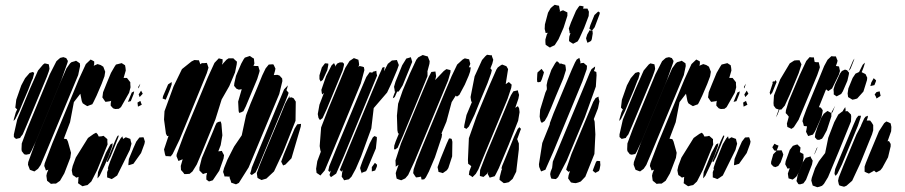

<svg xmlns="http://www.w3.org/2000/svg" viewBox="-20 -760 3785 803"><path d="M237 -427 130 -169 111 -128 104 -116 89 -113 81 -115 71 -128 70 -136 71 -160 94 -222 188 -449 216 -504 226 -513 232 -518 245 -521 257 -517 264 -505 262 -497ZM274 -100 249 -35 231 -4 214 8H202L193 9L186 3L177 -4L176 -10L174 -25L176 -35L182 -50H181L172 -47L169 -56L165 -66L167 -77L199 -161L310 -429L339 -492L359 -511L367 -507L374 -503V-492L372 -485L388 -492L401 -488L412 -481L420 -460L417 -441L405 -409L384 -360L371 -333L366 -324L355 -320L345 -316L335 -322L326 -328L322 -337L316 -368L289 -333L273 -249L247 -180L259 -178L264 -168L277 -121ZM307 -446 173 -124 150 -70 139 -54 124 -43 118 -45 105 -50 102 -58 97 -71 98 -82 126 -159 228 -405 258 -474 273 -495 279 -500 293 -504 298 -506 307 -500 314 -495 315 -484ZM520 -372 486 -312 477 -305 462 -304 453 -307 443 -318V-327L445 -339L442 -337L429 -335L421 -334L416 -341L408 -353L409 -358L411 -374L425 -409L444 -455L459 -481L465 -490L489 -496L503 -487L505 -476L506 -465L497 -434H500H511L518 -425L525 -416V-408L526 -395ZM176 -439 91 -235 75 -198 67 -188 62 -179 64 -183 47 -179 38 -187V-198L52 -260L105 -388L139 -465L160 -490L167 -495L176 -493L184 -491L186 -480L187 -472L184 -461ZM98 -384 75 -330 61 -296 44 -262 37 -254 38 -262 46 -290 52 -303 50 -304 44 -310 45 -318 48 -343 69 -403 85 -433 104 -455 117 -459 123 -455 122 -450 117 -431 114 -425 113 -423ZM562 -403 567 -410 564 -402 560 -390 558 -396ZM560 -365 570 -381 577 -368 564 -354ZM515 -334 531 -373 541 -378 539 -367 527 -337ZM567 -338 571 -327 573 -322 557 -314 555 -331ZM421 -134 386 -48 362 -1 346 14 336 16 325 19 316 13 306 6 307 1 308 -17 309 -20H308L299 -17L293 -22L284 -28L282 -37L280 -48L284 -66L297 -101L348 -183L372 -200L382 -205L388 -199L393 -189L405 -190L413 -192L421 -185L429 -178V-167L430 -156ZM465 -161 451 -126 442 -104 431 -83 426 -84 433 -101 461 -170 470 -189 475 -195 476 -189ZM523 -133 470 -26 454 -15 447 -11 437 -15 428 -18V-24V-40L433 -53L431 -55L433 -63L441 -86L470 -157L485 -182L492 -190L493 -185L495 -179L506 -186L517 -182L525 -179L527 -170L530 -159ZM570 -120 538 -75 522 -70 517 -69V-75L519 -95L538 -141L550 -168L563 -185L580 -186L582 -181L586 -168L584 -158ZM434 -106 418 -69 397 -25 388 -14V-19L390 -40L423 -121L442 -156L451 -161L450 -150Z M1056 -430 1008 -315 998 -295 988 -290 980 -288 978 -296 976 -335 991 -387 979 -385 969 -389 959 -401 960 -412 967 -443 989 -494 999 -512 1004 -519 1019 -524 1025 -526 1035 -519 1042 -515 1043 -504 1044 -494 1040 -485 1048 -484H1060L1063 -474L1066 -464L1064 -456ZM963 -457 939 -400 907 -344 881 -261 823 -119 803 -72 785 -43 773 -33 759 -32H751L746 -39L737 -49L736 -66L744 -94L732 -89L726 -87L723 -95L718 -107L719 -115L748 -193L849 -436L877 -497L895 -516L903 -514L911 -512V-500L908 -489L927 -510L936 -516H947H956L962 -510L971 -502L970 -491ZM845 -454 731 -176 702 -116 694 -106 679 -107H673L670 -115L666 -135L685 -192L679 -191L674 -201L666 -260L668 -295L706 -399L741 -471L781 -503L793 -509L807 -508H812L814 -502L818 -491L824 -496H834L845 -497L848 -489L852 -477ZM1148 -367 1020 -60 979 5 967 11 953 6 947 4 945 -4 940 -17 942 -23 941 -21 927 -22H919L917 -30L913 -41L917 -57L931 -92L959 -147L991 -194L1009 -278L1028 -327L1057 -396L1077 -445L1091 -474L1104 -490L1118 -491H1123L1126 -486L1132 -473L1130 -463L1125 -446L1140 -447L1149 -444L1160 -432L1161 -421ZM683 -407 698 -417V-407L692 -389L681 -362L673 -343L668 -345L660 -348L662 -358ZM1173 -334 1075 -98 1059 -59 1049 -39 1033 -28 1026 -33 1030 -46 1031 -50 1033 -59 1059 -123 1137 -312 1168 -386 1184 -403 1181 -391 1178 -383 1182 -378 1187 -372 1184 -362ZM1216 -255 1164 -124 1126 -43 1094 -13 1080 -9 1074 -7 1064 -12 1057 -16 1056 -22 1054 -36 1064 -64 1084 -113 1151 -273 1173 -327 1182 -344 1186 -350V-351L1187 -352L1193 -359L1190 -351L1199 -353L1208 -349L1217 -335ZM897 -46 870 -6 854 -1 843 -9V-24L846 -37L837 -35L829 -32L819 -42L814 -47V-59L824 -99L871 -211L881 -236L886 -246L893 -250L903 -252L906 -242L910 -194L903 -153L893 -127L902 -128L908 -129L910 -124L917 -111L915 -97ZM1238 -231 1199 -98 1174 -72 1164 -68 1156 -84 1159 -92 1167 -114 1212 -222 1223 -240 1239 -242Z M2019 -412 1986 -333 1965 -281 1941 -231 1931 -221 1921 -226 1922 -237 1931 -279 1954 -334 1951 -335 1950 -341 1948 -354 1965 -441 1996 -509 2010 -525 2017 -531 2031 -529H2037L2038 -523L2043 -510L2039 -494L2031 -474L2037 -467L2034 -454ZM1755 -410 1666 -194 1643 -142 1633 -135 1628 -136 1629 -151 1635 -169 1649 -203 1645 -201 1642 -215 1640 -276 1645 -326 1664 -381 1694 -452 1721 -510 1729 -520 1748 -530 1761 -526 1769 -524 1771 -519 1777 -504 1776 -493 1768 -463 1767 -461H1768V-453V-442ZM1691 -469 1664 -403 1652 -384 1647 -377H1641L1631 -354L1623 -349L1624 -354L1630 -370L1633 -377H1631L1630 -386L1628 -397L1634 -418L1662 -487L1675 -508L1679 -515L1693 -519L1698 -521L1700 -515L1704 -501L1701 -494ZM1489 -411 1368 -118 1338 -47 1320 -26 1313 -31 1304 -37 1302 -54 1307 -86 1322 -126V-125L1320 -131L1317 -149L1323 -227L1352 -302L1401 -420L1424 -476L1442 -505L1460 -517L1471 -513L1479 -510L1481 -498L1482 -489L1479 -480L1484 -484L1497 -481L1502 -479L1504 -467ZM1827 -186 1799 -102 1774 -43 1761 -18 1754 -10 1743 -9 1741 -20V-22L1740 -21L1729 -19L1720 -18L1715 -25L1708 -36L1710 -52L1722 -87L1745 -144L1839 -371L1869 -442L1892 -490L1915 -511L1924 -516L1937 -513L1942 -512L1944 -504L1947 -493L1943 -483L1941 -479L1949 -478L1948 -472L1946 -460L1940 -443L1924 -406L1901 -363L1891 -356L1886 -360L1869 -333L1847 -251L1826 -201L1829 -200ZM1641 -468 1616 -409 1599 -373 1543 -308 1533 -223 1490 -105 1468 -54 1450 -21 1439 -10 1428 -8 1419 -6 1415 -13 1409 -21 1411 -39 1415 -50 1414 -49 1410 -42 1401 -49 1409 -69 1441 -147 1536 -376 1566 -447 1576 -469 1579 -477 1588 -480V-475L1586 -462L1602 -493L1613 -502L1619 -507L1630 -508L1640 -509L1643 -501L1648 -488ZM1413 -465 1347 -305 1329 -266 1318 -258 1312 -267 1309 -283 1316 -322 1335 -372 1328 -365 1326 -370 1324 -384 1344 -442 1367 -487 1377 -496 1382 -486 1381 -481 1390 -494 1401 -499H1413L1419 -493L1418 -485ZM1349 -467 1330 -426 1321 -419 1316 -429V-445L1326 -478L1339 -495H1344L1353 -494V-488ZM2103 -347 2000 -99 1981 -52 1970 -33 1956 -19 1950 -24 1941 -29 1943 -44 1951 -65 1945 -70 1938 -75 1937 -91 1941 -182 1973 -273 2024 -396 2056 -469 2062 -478 2073 -486 2080 -490 2088 -487 2098 -483 2105 -471 2095 -408 2108 -417 2120 -406 2118 -392ZM1854 -423 1714 -86 1687 -28 1675 -14 1658 -6 1646 -10 1639 -13 1637 -22 1635 -36 1638 -46 1647 -71 1635 -63V-68L1634 -89L1657 -160L1748 -379L1773 -438L1784 -459L1801 -461L1802 -455L1804 -441L1800 -425L1798 -423L1836 -463L1847 -471L1859 -468L1864 -467V-458ZM1546 -417 1418 -107 1386 -34 1364 -19 1358 -28 1362 -41 1364 -47 1359 -41 1353 -46 1354 -51 1357 -65 1368 -92 1387 -139 1486 -377 1512 -438 1526 -458 1532 -457 1537 -456 1540 -460 1548 -462 1554 -464 1555 -453 1557 -444ZM2147 -255 2108 -156 2066 -56 2054 -32 2049 -23 2028 -17 2020 -32 2022 -42 2018 -34 2008 -25 2002 -20 1987 -24V-30L1988 -49L2013 -114L2093 -305L2108 -342L2117 -362L2127 -378L2140 -381L2146 -382L2147 -376L2151 -363L2148 -347L2135 -309L2146 -316L2151 -307L2153 -291ZM2150 -136 2139 -42 2124 -12 2108 2 2095 5 2087 6 2078 -1 2069 -8 2070 -19 2077 -47 2080 -54 2077 -55 2080 -66 2090 -90 2130 -188 2145 -220 2152 -228 2159 -221 2155 -211 2145 -183 2142 -177H2144L2146 -170L2150 -160ZM1552 -139 1515 -51 1511 -44 1497 -39 1495 -38 1492 -32 1494 -38 1492 -37 1490 -43 1486 -57 1489 -67 1497 -89 1526 -160 1539 -185 1546 -191 1556 -187V-177ZM1871 -106 1855 -57 1849 -48 1832 -36 1822 -39 1814 -41 1813 -47 1810 -61 1814 -72 1822 -95 1848 -159 1858 -181H1863L1869 -179L1872 -167ZM1535 -43V-61L1548 -79L1557 -71L1556 -63L1549 -47Z M2337 -644 2316 -596 2300 -571 2285 -564 2280 -561 2269 -568 2262 -573 2261 -584V-595L2267 -616L2271 -623L2262 -622L2261 -627L2258 -639L2259 -658L2272 -707L2283 -726L2291 -733L2300 -740L2308 -738L2318 -736L2320 -724L2322 -715L2321 -711L2329 -715L2335 -717L2345 -712L2353 -708V-694ZM2423 -643 2403 -599 2396 -587 2377 -577 2367 -583 2360 -588V-594L2361 -607L2366 -622L2362 -621V-627L2359 -641L2368 -666L2389 -715L2399 -730L2404 -736L2413 -735L2421 -733L2419 -725L2418 -724H2425H2437L2443 -711L2442 -693ZM2436 -616 2443 -628 2445 -633 2455 -632 2445 -640 2446 -645 2449 -655 2466 -697 2482 -712 2489 -707 2487 -699 2467 -646 2456 -632 2458 -631 2459 -620 2455 -596 2452 -589 2447 -586 2437 -581 2434 -589 2431 -600ZM2416 -420 2294 -125 2264 -57 2261 -50 2243 -43 2240 -50 2235 -62 2234 -73 2248 -162 2279 -239 2280 -246 2295 -286 2371 -468 2385 -499 2392 -511 2403 -518 2405 -511 2408 -500 2406 -495 2412 -496 2421 -497 2429 -490 2435 -485 2434 -471ZM2336 -432 2304 -356 2284 -307 2269 -273 2258 -254 2246 -246 2241 -253 2237 -272 2239 -301 2261 -373 2267 -386V-392L2266 -404L2270 -423L2286 -468L2302 -496L2309 -504L2314 -501L2321 -494V-491L2325 -495L2333 -492L2344 -489L2346 -478L2347 -467ZM2472 -398 2426 -270 2350 -88 2314 -19 2305 -11 2294 -12 2286 -13 2283 -21 2281 -32 2283 -42 2290 -60 2289 -59 2290 -65 2292 -84 2323 -158 2429 -413 2447 -457 2454 -471 2469 -482 2468 -473 2464 -463 2474 -459 2475 -446ZM2245 -472 2255 -458 2253 -450 2246 -428 2241 -418 2233 -416 2227 -417 2226 -428 2227 -449 2228 -457ZM2470 -198 2466 -116 2428 -21 2409 -1 2399 3 2388 6 2378 5 2368 3 2361 -7 2356 -14 2358 -27 2364 -45 2358 -41 2348 -50 2350 -58 2370 -116 2449 -305 2461 -334 2471 -350 2483 -356 2484 -348 2487 -336 2481 -307 2463 -261H2464L2467 -251ZM2470 -37 2459 -46 2462 -55 2472 -81 2476 -87H2481L2490 -86V-81L2491 -70L2488 -53L2485 -45Z M2770 -427 2663 -169 2644 -128 2637 -116 2622 -113 2614 -115 2604 -128 2603 -136 2604 -160 2627 -222 2721 -449 2749 -504 2759 -513 2765 -518 2778 -521 2790 -517 2797 -505 2795 -497ZM2807 -100 2782 -35 2764 -4 2747 8H2735L2726 9L2719 3L2710 -4L2709 -10L2707 -25L2709 -35L2715 -50H2714L2705 -47L2702 -56L2698 -66L2700 -77L2732 -161L2843 -429L2872 -492L2892 -511L2900 -507L2907 -503V-492L2905 -485L2921 -492L2934 -488L2945 -481L2953 -460L2950 -441L2938 -409L2917 -360L2904 -333L2899 -324L2888 -320L2878 -316L2868 -322L2859 -328L2855 -337L2849 -368L2822 -333L2806 -249L2780 -180L2792 -178L2797 -168L2810 -121ZM2840 -446 2706 -124 2683 -70 2672 -54 2657 -43 2651 -45 2638 -50 2635 -58 2630 -71 2631 -82 2659 -159 2761 -405 2791 -474 2806 -495 2812 -500 2826 -504 2831 -506 2840 -500 2847 -495 2848 -484ZM3053 -372 3019 -312 3010 -305 2995 -304 2986 -307 2976 -318V-327L2978 -339L2975 -337L2962 -335L2954 -334L2949 -341L2941 -353L2942 -358L2944 -374L2958 -409L2977 -455L2992 -481L2998 -490L3022 -496L3036 -487L3038 -476L3039 -465L3030 -434H3033H3044L3051 -425L3058 -416V-408L3059 -395ZM2709 -439 2624 -235 2608 -198 2600 -188 2595 -179 2597 -183 2580 -179 2571 -187V-198L2585 -260L2638 -388L2672 -465L2693 -490L2700 -495L2709 -493L2717 -491L2719 -480L2720 -472L2717 -461ZM2631 -384 2608 -330 2594 -296 2577 -262 2570 -254 2571 -262 2579 -290 2585 -303 2583 -304 2577 -310 2578 -318 2581 -343 2602 -403 2618 -433 2637 -455 2650 -459 2656 -455 2655 -450 2650 -431 2647 -425 2646 -423ZM3095 -403 3100 -410 3097 -402 3093 -390 3091 -396ZM3093 -365 3103 -381 3110 -368 3097 -354ZM3048 -334 3064 -373 3074 -378 3072 -367 3060 -337ZM3100 -338 3104 -327 3106 -322 3090 -314 3088 -331ZM2954 -134 2919 -48 2895 -1 2879 14 2869 16 2858 19 2849 13 2839 6 2840 1 2841 -17 2842 -20H2841L2832 -17L2826 -22L2817 -28L2815 -37L2813 -48L2817 -66L2830 -101L2881 -183L2905 -200L2915 -205L2921 -199L2926 -189L2938 -190L2946 -192L2954 -185L2962 -178V-167L2963 -156ZM2998 -161 2984 -126 2975 -104 2964 -83 2959 -84 2966 -101 2994 -170 3003 -189 3008 -195 3009 -189ZM3056 -133 3003 -26 2987 -15 2980 -11 2970 -15 2961 -18V-24V-40L2966 -53L2964 -55L2966 -63L2974 -86L3003 -157L3018 -182L3025 -190L3026 -185L3028 -179L3039 -186L3050 -182L3058 -179L3060 -170L3063 -159ZM3103 -120 3071 -75 3055 -70 3050 -69V-75L3052 -95L3071 -141L3083 -168L3096 -185L3113 -186L3115 -181L3119 -168L3117 -158ZM2967 -106 2951 -69 2930 -25 2921 -14V-19L2923 -40L2956 -121L2975 -156L2984 -161L2983 -150Z M3416 -272 3389 -211 3380 -197 3373 -195 3360 -191 3356 -199 3351 -209 3352 -214 3355 -230V-231L3353 -232L3342 -233L3339 -245L3336 -253L3339 -266L3353 -304L3409 -440L3427 -484L3441 -510L3457 -525L3468 -524H3476L3479 -516L3483 -506L3481 -498L3476 -484L3483 -483L3489 -482L3490 -477L3493 -463L3488 -447L3460 -390L3444 -379L3437 -385L3435 -386L3433 -382L3405 -312L3413 -310L3421 -299L3420 -291ZM3398 -446 3320 -259 3300 -228 3290 -221 3280 -226 3273 -229 3271 -243 3279 -272 3272 -281 3266 -287 3267 -299 3279 -338 3324 -445 3352 -505 3366 -521 3375 -520H3384L3385 -512L3387 -502V-501L3393 -500H3404L3407 -488L3409 -479L3407 -472ZM3529 -463 3547 -505 3553 -515 3552 -510 3547 -497 3537 -472ZM3320 -453 3283 -364 3262 -318 3248 -302H3240L3232 -281L3225 -269L3228 -277L3237 -302L3225 -306L3216 -318L3215 -329L3217 -361L3243 -428L3283 -495L3302 -507L3313 -508H3324L3326 -503L3332 -491L3329 -481ZM3591 -377 3565 -348 3555 -345 3545 -343 3537 -348 3527 -354 3525 -369 3528 -390 3546 -434 3558 -452 3569 -457 3573 -459 3588 -489 3597 -498 3596 -492 3592 -479 3587 -466 3584 -459V-458L3600 -450L3607 -435L3606 -425ZM3524 -422 3505 -378 3498 -367 3479 -357 3467 -365V-374L3466 -386L3472 -406L3493 -452L3501 -463L3514 -469L3523 -466L3531 -456L3530 -448ZM3624 -415 3634 -433 3644 -424 3643 -419 3637 -404 3620 -400ZM3199 -373 3212 -413 3210 -417 3218 -421 3216 -416 3224 -425 3228 -417 3223 -405 3210 -373 3202 -363ZM3646 -375 3659 -378 3660 -373 3663 -359 3646 -348 3643 -356 3638 -365ZM3438 -215 3424 -189 3418 -180 3406 -175 3397 -176 3388 -186 3390 -202 3399 -229 3414 -266 3425 -284 3434 -291 3441 -296 3450 -291 3457 -287 3459 -293 3473 -318 3470 -311 3462 -291 3457 -286V-273ZM3539 -252 3489 -129 3443 -19 3426 9 3418 17 3407 21 3398 23 3390 20 3379 16 3375 2 3373 -5 3375 -16 3389 -57 3405 -86 3431 -120 3444 -184 3469 -249 3486 -281 3503 -294H3504L3507 -300L3515 -312L3517 -299L3515 -295H3517H3525L3531 -289L3539 -281L3540 -273ZM3627 -198 3578 -77 3544 -4 3520 17 3510 21 3495 17 3490 15 3488 10 3485 -4 3488 -18 3507 -66 3562 -198 3580 -232 3583 -240 3594 -264 3600 -272 3610 -276 3609 -268 3605 -256H3608H3619L3626 -247L3632 -237V-229V-215ZM3568 -234 3501 -72 3482 -33 3479 -30 3477 -26V-28L3473 -25L3470 -35L3473 -53L3486 -85L3550 -239L3562 -266L3570 -276H3581L3579 -267ZM3694 -102 3670 -58 3662 -48 3649 -41 3644 -39 3635 -47 3634 -45 3614 -34 3604 -38 3596 -42V-48V-63L3601 -78L3616 -115L3656 -211L3678 -245L3687 -252L3695 -249L3705 -244L3708 -229L3707 -211L3692 -169L3698 -170L3705 -158V-148ZM3245 -81 3235 -66 3223 -61 3214 -64 3205 -74V-83L3214 -115L3228 -129L3218 -131L3210 -144L3219 -159L3228 -154L3236 -151L3234 -145L3230 -135L3228 -130L3229 -131H3243L3248 -132L3251 -127L3256 -114L3254 -106ZM3320 -38 3311 -22 3302 -14 3295 -9 3288 -11 3278 -14 3277 -20 3275 -34 3280 -49 3283 -56 3273 -55 3271 -60 3264 -73 3266 -86 3283 -133 3296 -150 3307 -154 3315 -156 3322 -149 3328 -143 3326 -127 3325 -124 3332 -120 3340 -116 3341 -101 3337 -80ZM3386 -113 3387 -119 3395 -139 3399 -146 3397 -138ZM3351 -8 3340 7 3326 11 3319 10 3311 -3 3313 -11 3316 -28 3338 -82 3350 -100 3364 -104 3370 -106 3372 -100 3379 -88 3376 -72Z"/></svg>

Font: Rubik Marker Hatch
Style: Regular
Weight: 400
Designer: Hubert and Fischer, NaN
Foundry: Hubert & Fischer, NaN
Version: Version 2.200